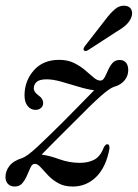

<svg xmlns="http://www.w3.org/2000/svg" viewBox="-24 -657 492 685"><path d="M101 -72.5Q91.5 -73 85.5 -60.8Q79.5 -48.5 73 -32.5Q66.5 -16.5 56.2 -4Q46 8.5 28.5 8.5Q13 8.5 4.2 -1Q-4.5 -10.5 -4.5 -25.5Q-4.5 -47 9.8 -65.2Q24 -83.5 55 -93Q73 -99.5 107 -131Q141 -162.5 200 -221Q238 -260 267 -289Q296 -318 312 -335Q287.5 -338 256.5 -347.5Q225.5 -357 195.2 -365.5Q165 -374 142.5 -374Q117 -374 106.8 -364.8Q96.5 -355.5 96.5 -342Q96.5 -328 115.5 -315Q130 -304.5 130 -289.5Q130 -278.5 122.2 -271.8Q114.5 -265 103 -265Q86 -265 74.8 -278.5Q63.5 -292 63.5 -317Q63.5 -368 96.5 -405.8Q129.5 -443.5 187 -443.5Q217.5 -443.5 240.2 -432.2Q263 -421 280 -406.2Q297 -391.5 310 -380.5Q323 -369.5 334 -369.5Q343 -369.5 349 -380.5Q355 -391.5 361.2 -406Q367.5 -420.5 377 -431.8Q386.5 -443 403 -443Q418 -443 425.8 -433.2Q433.5 -423.5 433.5 -407Q433.5 -386 420 -369.8Q406.5 -353.5 382 -347Q367 -342 335.5 -314.2Q304 -286.5 238.5 -220Q199 -180.5 170.8 -152.5Q142.5 -124.5 124.5 -105.5Q151.5 -102 187.5 -89Q223.5 -76 261 -76Q290.5 -76 312.2 -87.2Q334 -98.5 346.5 -131.5Q353 -143 359.5 -142.5Q367.5 -142 366.5 -126.5Q354.5 -61 319.5 -26.2Q284.5 8.5 235.5 8.5Q205 8.5 183.8 -3.5Q162.5 -15.5 147.5 -31.5Q132.5 -47.5 121.5 -59.8Q110.5 -72 101 -72.5ZM351.5 -586Q370 -611 386.8 -624.8Q403.5 -638.5 422 -636.5Q439 -635 444.5 -622.8Q450 -610.5 445 -596.5Q439 -580 424.8 -567.2Q410.5 -554.5 389.5 -542.5L290 -478Q279 -472 275 -478Q271.5 -483 280 -494Z"/></svg>

Font: Fraunces 144pt S050
Style: Italic
Weight: 400
Italic angle: -16°
Version: Version 1.000; ttfautohint (v1.8.3)